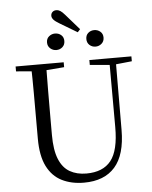

<svg xmlns="http://www.w3.org/2000/svg" viewBox="-67 -1103 930 1174"><g transform="rotate(-5 398.5 -516.5)"><path d="M336.6 -966.6Q311 -981.6 300.5 -993.4Q290 -1005.3 290 -1017.3Q290 -1031.8 299.4 -1040.6Q308.9 -1049.3 322.8 -1049.3Q335.9 -1049.3 347.6 -1041.9Q359.4 -1034.5 375 -1016.2L458.2 -920.9L442.4 -903.4ZM302.7 -806.5Q282.2 -806.5 265.9 -820.4Q249.6 -834.4 249.6 -857.4Q249.6 -881.1 265.9 -894.4Q282.2 -907.8 302.7 -907.8Q324.8 -907.8 340.4 -894.4Q356 -881.1 356 -857.4Q356 -834.4 340.4 -820.4Q324.8 -806.5 302.7 -806.5ZM543.5 -806.5Q522 -806.5 506.5 -820.4Q491 -834.4 491 -857.4Q491 -881.1 506.5 -894.4Q522 -907.8 543.5 -907.8Q564.6 -907.8 580.6 -894.4Q596.6 -881.1 596.6 -857.4Q596.6 -834.4 580.6 -820.4Q564.6 -806.5 543.5 -806.5ZM401.2 16.1Q323.9 16.1 265.4 -13.2Q206.9 -42.4 174.6 -106.7Q142.4 -171.1 142.4 -276.5V-391Q142.4 -475.8 142.3 -560.2Q142.2 -644.6 140 -728H232.2Q231.2 -645.4 230.7 -561.2Q230.2 -477 230.2 -391V-291.5Q230.2 -198.9 253 -143.1Q275.8 -87.3 318.7 -62.8Q361.7 -38.3 420.2 -38.3Q522.2 -38.3 571.4 -100.5Q620.6 -162.6 620.2 -305.7L619.4 -728H658.7L657.1 -285.6Q656.7 -132.5 591.2 -58.2Q525.7 16.1 401.2 16.1ZM45.5 -698V-728H340.7V-698L201.1 -686.9H179.8ZM498.2 -698V-728H756.2V-698L647.1 -686.7H626.2Z"/></g></svg>

Font: Noto Serif HK ExtraLight
Style: Regular
Weight: 200
Designer: Ryoko NISHIZUKA 西塚涼子 (kana & ideographs); Frank Grießhammer (Latin, Greek & Cyrillic); Wenlong ZHANG 张文龙 (bopomofo); San
Foundry: Adobe
Version: Version 2.002-H1;hotconv 1.1.0;makeotfexe 2.6.0